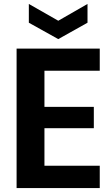

<svg xmlns="http://www.w3.org/2000/svg" viewBox="-20 -952 565 972"><path d="M64 0ZM64 0ZM485 0H64V-706H485V-594H205V-411H455V-303H205V-113H485ZM275 -754 126 -837V-932L275 -847L423 -932V-837Z"/></svg>

Font: Ulagadi Sans SemiBold
Style: Regular
Weight: 600
Designer: Ninad Kale (Devanagari), Jonny Pinhorn (Latin)
Foundry: Indian Type Foundry
Version: Version 3.01;March 29, 2020;FontCreator 12.0.0.2522 64-bit; 